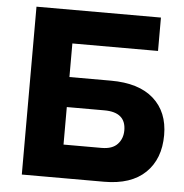

<svg xmlns="http://www.w3.org/2000/svg" viewBox="-51 -760 777 809"><g transform="rotate(5 337.0 -355.0)"><path d="M70.8 0V-710H597.2V-568.8H234.9V-426.8H410.2Q528.8 -426.8 591.3 -371.1Q653.8 -315.4 653.8 -217.8Q653.8 -116.7 593.3 -58.3Q532.7 0 418.9 0ZM234.9 -141.1H396Q441.4 -141.1 463.1 -164.6Q484.9 -188 484.9 -223.1Q484.9 -299.8 394 -299.8H234.9Z"/></g></svg>

Font: Raleway-v4020 ExtraBold
Style: Regular
Weight: 800
Designer: Matt McInerney, Pablo Impallari, Rodrigo Fuenzalida
Foundry: Matt McInerney, Pablo Impallari, Rodrigo Fuenzalida
Version: Version 4.020;PS 004.020;hotconv 1.0.88;makeotf.lib2.5.64775